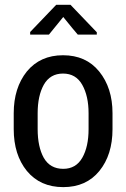

<svg xmlns="http://www.w3.org/2000/svg" viewBox="-20 -768 525 799"><path d="M37.1 -296.9Q37.1 -402.3 91.8 -470.7Q147.5 -538.1 242.2 -538.1Q337.9 -538.1 392.6 -470.7Q448.2 -402.3 448.2 -296.9Q448.2 -274.4 448.2 -230.5Q448.2 -124 393.6 -56.6Q338.9 10.7 243.2 10.7Q147.5 10.7 91.8 -56.6Q37.1 -124 37.1 -230.5Q37.1 -235.4 37.1 -247.1Q37.1 -250 37.1 -255.9Q37.1 -269.5 37.1 -296.9ZM136.7 -230.5Q136.7 -157.2 162.1 -111.3Q188.5 -65.4 243.2 -65.4Q295.9 -65.4 322.3 -111.3Q348.6 -157.2 348.6 -230.5Q348.6 -252.9 348.6 -296.9Q348.6 -368.2 322.3 -415Q295.9 -461.9 242.2 -461.9Q188.5 -461.9 162.1 -415Q136.7 -369.1 136.7 -296.9Q136.7 -274.4 136.7 -230.5ZM382.8 -633.8Q382.8 -631.8 382.8 -624Q363.3 -624 303.7 -624Q288.1 -641.6 243.2 -697.3Q228.5 -678.7 183.6 -624Q164.1 -624 105.5 -624Q105.5 -626 105.5 -634.8Q131.8 -663.1 213.9 -748Q228.5 -748 273.4 -748Q300.8 -719.7 382.8 -633.8Z"/></svg>

Font: Noto Sans Hebrew DECATHLON 
Style: Regular
Weight: 400
Designer: Monotype Design team
Version: Version 1.03 uh